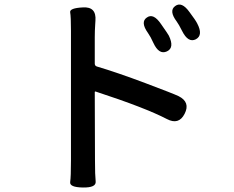

<svg xmlns="http://www.w3.org/2000/svg" viewBox="-20 -793 1040 855"><path d="M349 42Q289 41 292.5 17.5Q296 -6 296 -78V-656Q296 -719 292.5 -738Q289 -757 349 -760Q410 -764 405 -701L404 -685Q402 -656 402 -627V-510Q402 -500 411 -497Q502 -470 627 -423Q752 -376 775 -365Q829 -338 802 -286Q776 -235 723 -263Q627 -313 407 -385Q402 -387 402 -382L403 -78Q403 -13 406 15Q409 43 349 42ZM723 -564Q688 -548 663 -602Q651 -629 639 -646Q604 -695 634 -715Q663 -736 697 -686Q730 -639 732 -634Q758 -580 723 -564ZM852 -618Q818 -601 791 -655Q776 -685 767 -697Q731 -745 760 -766Q789 -788 824 -739Q851 -703 858 -689Q886 -636 852 -618Z"/></svg>

Font: Resource Han Rounded CN Medium
Style: Regular
Weight: 500
Designer: Cyano Hao (round all glyphs); Ryoko NISHIZUKA 西塚涼子 (kana, bopomofo & ideographs); Paul D. Hunt (Latin, Greek & Cyrillic)
Foundry: Cyano Hao
Version: 0.990